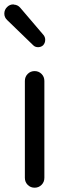

<svg xmlns="http://www.w3.org/2000/svg" viewBox="-23 -874 317 894"><path d="M92.8 -45.9V-497.1Q92.8 -516.6 106 -529.8Q119.1 -543 138.2 -543Q157.2 -543 170.4 -529.8Q183.6 -516.6 183.6 -497.1V-45.9Q183.6 -26.4 170.4 -13.2Q157.2 0 138.2 0Q119.1 0 106 -13.2Q92.8 -26.4 92.8 -45.9ZM177.7 -663.1Q168 -654.3 154.3 -654.3Q140.6 -654.3 131.8 -663.1L10.7 -780.3Q-2.9 -793 -2.9 -810.5Q-2.9 -829.1 10.7 -841.8Q22.5 -853.5 39.1 -853.5Q40 -853.5 42 -852.5Q59.6 -851.6 71.3 -837.9L179.7 -710.9Q187.5 -701.2 187.5 -688.5Q187.5 -673.8 177.7 -663.1Z"/></svg>

Font: Gen Jyuu Gothic Regular
Style: Regular
Weight: 400
Designer: [Source Han Sans]
Ryoko NISHIZUKA  (kana & ideographs); Paul D. Hunt (Latin, Greek & Cyrillic); Wenlong ZHANG  (bopomofo
Version: Version 1.002.20150607